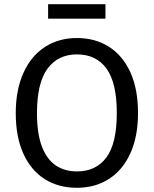

<svg xmlns="http://www.w3.org/2000/svg" viewBox="-20 -882 732 914"><path d="M346 -701Q433 -701 498.5 -659.5Q564 -618 600.5 -538Q637 -458 637 -344Q637 -232 600.5 -152Q564 -72 498.5 -30Q433 12 346 12Q259 12 193.5 -29Q128 -70 91.5 -150Q55 -230 55 -343Q55 -454 91.5 -535Q128 -616 194 -658.5Q260 -701 346 -701ZM346 -623Q256 -623 206 -555Q156 -487 156 -343Q156 -246 179.5 -184.5Q203 -123 245.5 -94.5Q288 -66 346 -66Q437 -66 486.5 -132.5Q536 -199 536 -344Q536 -488 487 -555.5Q438 -623 346 -623ZM482 -793H209V-862H482Z"/></svg>

Font: Firava
Style: Regular
Weight: 400
Designer: Carrois Corporate & Edenspiekermann AG
Foundry: Greg Finn Gibson
Version: Version 5.000